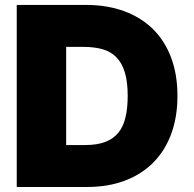

<svg xmlns="http://www.w3.org/2000/svg" viewBox="-20 -747 773 767"><path d="M46.9 -727.3H323.9Q407 -727.3 474.4 -702.9Q541.9 -678.6 589.7 -632.1Q637.4 -585.6 663.2 -517.9Q688.9 -450.3 688.9 -363.6Q688.9 -280.9 664.6 -213.8Q640.3 -146.7 593.8 -99.1Q547.2 -51.5 479.9 -25.7Q412.6 0 326.7 0H46.9ZM244.3 -559.7V-167.6H319.6Q368.3 -167.6 400.9 -180.2Q433.6 -192.8 453.3 -217.5Q473 -242.2 481.5 -278.9Q490.1 -315.7 490.1 -363.6Q490.1 -420.8 478.5 -458.5Q467 -496.1 444.6 -518.6Q422.2 -541.2 389.4 -550.4Q356.5 -559.7 313.9 -559.7Z"/></svg>

Font: Inter P Black
Style: Regular
Weight: 900
Designer: Rasmus Andersson
Foundry: rsms
Version: Version 3.018;git-588b23468